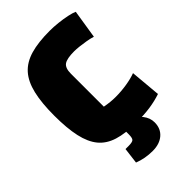

<svg xmlns="http://www.w3.org/2000/svg" viewBox="-243 -729 996 996"><g transform="rotate(-45 255.0 -230.5)"><path d="M490 -11Q452 2 408 8.5Q364 15 304 15Q226 15 173 -1.5Q120 -18 89 -55.5Q58 -93 44 -156Q30 -219 30 -312Q30 -405 45 -468.5Q60 -532 93.5 -569.5Q127 -607 183.5 -623.5Q240 -640 324 -640Q353 -640 385.5 -636.5Q418 -633 446.5 -627Q475 -621 490 -614L465 -456Q446 -462 422.5 -466Q399 -470 377 -472.5Q355 -475 339 -475Q285 -475 265 -460.5Q245 -446 245 -405V-163Q266 -159 285.5 -157Q305 -155 324 -155Q365 -155 405.5 -161.5Q446 -168 475 -179ZM262 179Q206 179 158 160L169 72H192Q219 72 227 64.5Q235 57 235 30V-21H295Q330 -8 352 20Q374 48 374 81Q374 126 343.5 152.5Q313 179 262 179Z"/></g></svg>

Font: Changa ExtraLight ExtraBold
Style: Regular
Weight: 800
Version: Version 3.002; ttfautohint (v1.8.2)